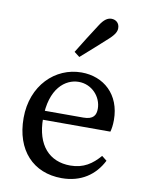

<svg xmlns="http://www.w3.org/2000/svg" viewBox="-86 -820 682 894"><g transform="rotate(10 255.0 -372.5)"><path d="M267.6 13.1C358.9 13.1 423.4 -31.5 459.7 -102.9L436 -121.7C400.4 -80.4 360.5 -51.7 297.1 -51.7C198.5 -51.7 134.7 -119 134.7 -245.7C134.7 -388.8 206.7 -442.3 269.4 -442.3C330.9 -442.3 377.9 -391.4 377.9 -333.9C377.9 -305 366.9 -282.2 318.9 -282.2H83.7V-239.6H454C458 -252.8 460.9 -272.6 460.9 -295.5C460.9 -416.5 379.3 -487.7 274.7 -487.7C150.4 -487.7 45 -386.3 45 -232.5C45 -80 133 13.1 267.6 13.1ZM225.5 -576.5 251.2 -556.8C292.3 -592.8 331.5 -627.9 372.6 -665.3C400.3 -690.5 406.4 -706.1 406.4 -720C406.4 -745.6 387.8 -758.1 368.4 -758.1C350.5 -758.1 333.3 -747.6 313.9 -716.8C282.2 -668.5 253.8 -622.5 225.5 -576.5Z"/></g></svg>

Font: Source Serif Variable
Style: Regular
Weight: 389
Designer: Frank Grießhammer
Foundry: Adobe Systems Incorporated
Version: Version 3.001;hotconv 1.0.111;makeotfexe 2.5.65597